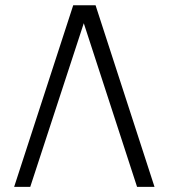

<svg xmlns="http://www.w3.org/2000/svg" viewBox="-20 -725 655 745"><path d="M264.1 -704.6H350.8L579.5 0H511.8L305.1 -634.9L97.4 0H34.9Z"/></svg>

Font: Fira Code Fixed Light
Style: Regular
Weight: 300
Monospace: yes
Designer: Carrois Corporate, Edenspiekermann AG, Nikita Prokopov
Foundry: Carrois Corporate, Edenspiekermann AG, Nikita Prokopov
Version: Version 5.002